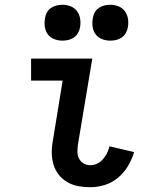

<svg xmlns="http://www.w3.org/2000/svg" viewBox="-20 -775 640 803"><path d="M358 8Q332 8 307.5 3.5Q283 -1 262 -13Q241 -25 226 -44Q211 -63 204 -86Q197 -109 196.5 -134.5Q196 -160 201 -186L242 -438H110V-530H366L306 -171Q304 -155 304 -140Q304 -125 310.5 -112Q317 -99 329.5 -91.5Q342 -84 358 -84Q372 -84 386 -90.5Q400 -97 410.5 -109Q421 -121 427.5 -134.5Q434 -148 438 -163L541 -139Q532 -109 515.5 -81Q499 -53 474 -32Q449 -11 418.5 -1.5Q388 8 358 8ZM441 -605Q423 -605 406.5 -611.5Q390 -618 380 -631.5Q370 -645 367.5 -662.5Q365 -680 368 -698Q370 -711 376 -722.5Q382 -734 393 -741.5Q404 -749 416.5 -752Q429 -755 441 -755Q459 -755 475.5 -748.5Q492 -742 502 -728.5Q512 -715 515 -697.5Q518 -680 515 -662Q513 -649 506.5 -637.5Q500 -626 489.5 -618.5Q479 -611 466.5 -608Q454 -605 441 -605ZM241 -605Q223 -605 206.5 -611.5Q190 -618 180 -631.5Q170 -645 167.5 -662.5Q165 -680 168 -698Q170 -711 176 -722.5Q182 -734 193 -741.5Q204 -749 216.5 -752Q229 -755 241 -755Q259 -755 275.5 -748.5Q292 -742 302 -728.5Q312 -715 315 -697.5Q318 -680 315 -662Q313 -649 306.5 -637.5Q300 -626 289.5 -618.5Q279 -611 266.5 -608Q254 -605 241 -605Z"/></svg>

Font: Iosevka Curly Slab SmBdEx
Style: Italic
Weight: 600
Width: 7
Italic angle: -9°
Monospace: yes
Designer: Belleve Invis
Foundry: Belleve Invis
Version: Version 11.1.0; ttfautohint (v1.8.3)